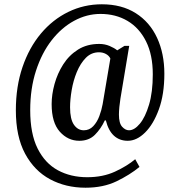

<svg xmlns="http://www.w3.org/2000/svg" viewBox="-20 -734 830 896"><path d="M379 142Q287 142 213.5 102.5Q140 63 97 -17Q54 -97 54 -219Q54 -330 85 -421Q116 -512 171 -577.5Q226 -643 299 -678.5Q372 -714 455 -714Q548 -714 613.5 -672.5Q679 -631 713 -557.5Q747 -484 747 -390Q747 -294 721.5 -224Q696 -154 657 -115.5Q618 -77 576 -77Q538 -77 512 -100.5Q486 -124 474 -172H469Q451 -133 423 -105Q395 -77 350 -77Q297 -77 259 -119.5Q221 -162 221 -248Q221 -293 234.5 -342Q248 -391 275 -433.5Q302 -476 344 -502.5Q386 -529 443 -529Q469 -529 491.5 -519.5Q514 -510 527 -499L561 -520H583L542 -274Q539 -256 537 -235Q535 -214 535 -199Q535 -159 550 -142.5Q565 -126 582 -126Q607 -126 632.5 -156.5Q658 -187 675.5 -245.5Q693 -304 693 -387Q693 -478 661.5 -541Q630 -604 575 -636.5Q520 -669 449 -669Q385 -669 326 -637Q267 -605 221 -546Q175 -487 148 -404Q121 -321 121 -220Q121 -110 155.5 -41Q190 28 250 60.5Q310 93 387 93Q460 93 516.5 67Q573 41 611 9L631 45Q586 82 524 112Q462 142 379 142ZM371 -126Q397 -126 415 -145Q433 -164 443.5 -192Q454 -220 459 -248L495 -461Q489 -474 474.5 -482Q460 -490 442 -490Q406 -490 380.5 -464Q355 -438 338.5 -398Q322 -358 314.5 -313.5Q307 -269 307 -233Q307 -178 325 -152Q343 -126 371 -126Z"/></svg>

Font: Noto Serif Tamil Condensed Medium
Style: Regular
Weight: 500
Width: 3
Designer: Indian Type Foundry, Tom Grace, and the Monotype Design Team
Foundry: Monotype Imaging Inc.
Version: Version 2.004; ttfautohint (v1.8.4.7-5d5b)